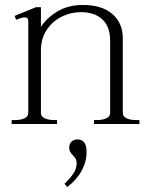

<svg xmlns="http://www.w3.org/2000/svg" viewBox="-20 -500 609 774"><path d="M542 -16V0H359V-16H371Q393 -16 408.5 -23Q424 -30 424 -45V-336Q424 -392 393 -421.5Q362 -451 306 -451Q265 -451 228 -432.5Q191 -414 168 -379Q145 -344 145 -297V-45Q145 -30 160.5 -23Q176 -16 198 -16H210V0H27V-16H41Q63 -16 78.5 -23Q94 -30 94 -45V-415Q94 -430 79 -430Q68 -430 45 -420L39 -436L125 -471H145V-391Q166 -426 210 -453Q254 -480 314 -480Q391 -480 433 -443.5Q475 -407 475 -346V-45Q475 -30 490.5 -23Q506 -16 528 -16ZM329 112Q329 152 309 188.5Q289 225 251 254L240 241Q262 220 275.5 200Q289 180 289 158Q289 147 285.5 141Q282 135 274 126Q267 119 263 112Q259 105 259 96Q259 81 268 71.5Q277 62 292 62Q329 62 329 112Z"/></svg>

Font: Taviraj ExtraLight
Style: Regular
Weight: 200
Designer: Katatrad Team
Foundry: CadsonDemak
Version: Version 1.030